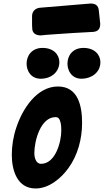

<svg xmlns="http://www.w3.org/2000/svg" viewBox="-20 -1065 590 1090"><path d="M241 -867C286 -870 334 -874 402 -878L510 -884C539 -887 549 -903 549 -930L541 -1006C538 -1035 521 -1045 494 -1045L206 -1021C179 -1018 162 -999 162 -974V-933C162 -924 162 -914 163 -905V-903C164 -874 187 -864 212 -864ZM443 -618C498 -618 550 -653 550 -712C550 -753 518 -793 454 -793C394 -793 363 -751 363 -704C363 -660 390 -618 443 -618ZM211 -618C275 -618 317 -660 317 -712C317 -753 286 -793 221 -793C161 -793 131 -749 131 -704C131 -660 158 -618 211 -618ZM309 -574C188 -574 107 -445 73 -342C56 -293 47 -238 47 -186C47 -99 77 5 182 5C258 5 326 -52 368 -110C422 -184 446 -277 446 -368C446 -460 425 -574 309 -574ZM213 -135C183 -135 175 -172 175 -196C175 -267 211 -400 295 -400C314 -400 319 -387 323 -372C327 -361 328 -338 328 -325C328 -257 294 -135 213 -135Z"/></svg>

Font: Bangerz
Style: Bold
Weight: 700
Designer: vernon adams
Foundry: Vernon Adams
Version: Version 2.10;December 28, 2023;FontCreator 13.0.0.2683 64-bi